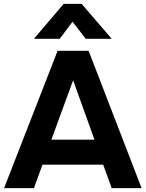

<svg xmlns="http://www.w3.org/2000/svg" viewBox="-20 -970 751 990"><path d="M1 0 277 -708H437L710 0H556L512 -121H199L155 0ZM245 -250H467L357 -556ZM155 -770 308 -950H401L556 -770H422L354 -858L288 -770Z"/></svg>

Font: Onest
Style: Bold
Weight: 700
Designer: Dmitri Voloshin, Andrey Kudryavtsev
Foundry: Dmitri Voloshin, Andrey Kudryavtsev
Version: Version 1.000;gftools[0.9.33]